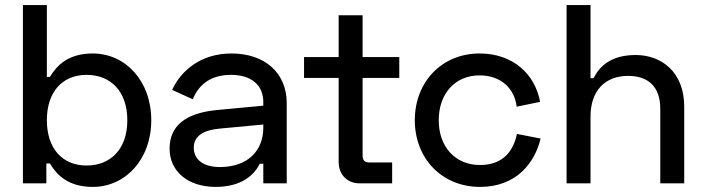

<svg xmlns="http://www.w3.org/2000/svg" viewBox="-20 -720 2771 754"><path d="M70 -700V0H162V-78H176C203 -33 248 14 344 14C473 14 574 -94 574 -248C574 -402 473 -510 344 -510C248 -510 203 -463 176 -418H164V-700ZM320 -426C414 -426 480 -362 480 -248C480 -134 414 -70 320 -70C224 -70 164 -138 164 -248C164 -358 224 -426 320 -426Z M656 -367 737 -330C760 -387 807 -426 887 -426C967 -426 1014 -386 1014 -319V-305L833 -288C707 -276 646 -225 646 -136C646 -48 717 14 827 14C928 14 979 -33 1000 -77H1014V0H1106V-315C1106 -433 1021 -510 889 -510C769 -510 691 -443 656 -367ZM741 -140C741 -190 786 -210 843 -215L1014 -231V-218C1014 -133 958 -64 843 -64C778 -64 741 -94 741 -140Z M1174 -496V-414H1310V-84C1310 -34 1344 0 1392 0H1520V-82H1430C1412 -82 1404 -90 1404 -110V-414H1548V-496H1404V-660H1310V-496Z M1609 -248C1609 -96 1717 14 1865 14C2010 14 2081 -83 2103 -176L2010 -194C1997 -131 1959 -72 1865 -72C1769 -72 1703 -142 1703 -248C1703 -354 1769 -424 1863 -424C1950 -424 2001 -370 2009 -301L2101 -320C2081 -429 1995 -510 1863 -510C1717 -510 1609 -400 1609 -248Z M2205 -700V0H2299V-262C2299 -364 2356 -422 2447 -422C2527 -422 2573 -378 2573 -293V0H2667V-301C2667 -436 2579 -504 2476 -504C2379 -504 2334 -459 2311 -413H2299V-700Z"/></svg>

Font: Space Text Medium
Style: Regular
Weight: 500
Designer: Florian Karsten (Space Text), Colophon Foundry (Space Mono)
Foundry: Florian Karsten
Version: Version 1.003;PS 001.003;hotconv 1.0.88;makeotf.lib2.5.64775